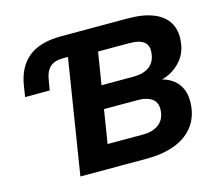

<svg xmlns="http://www.w3.org/2000/svg" viewBox="-100 -834 1104 964"><g transform="rotate(-15 451.5 -352.5)"><path d="M204 0 299 -596H274Q229 -596 205.5 -574.5Q182 -553 175 -505L167 -457H39L48 -514Q63 -609 123 -657Q183 -705 292 -705H637Q719 -705 772 -683.5Q825 -662 849 -621Q873 -580 866 -522Q860 -460 819 -418.5Q778 -377 724 -364L723 -365Q757 -357 784 -336.5Q811 -316 824.5 -281Q838 -246 833 -197Q826 -133 790 -89Q754 -45 692.5 -22.5Q631 0 549 0ZM378 -122H560Q614 -122 644.5 -145.5Q675 -169 679 -212Q681 -233 676 -248.5Q671 -264 658 -274.5Q645 -285 626 -290.5Q607 -296 583 -296H406ZM425 -415H589Q645 -415 675 -438.5Q705 -462 709 -506Q714 -544 691 -563.5Q668 -583 613 -583H452Z"/></g></svg>

Font: Nunito Sans 8pt ExtraBold
Style: Italic
Weight: 800
Italic angle: -9°
Version: Version 3.101;gftools[0.9.27]